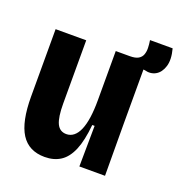

<svg xmlns="http://www.w3.org/2000/svg" viewBox="-118 -723 785 837"><g transform="rotate(20 274.5 -305.0)"><path d="M179 13Q105 13 69.5 -42.5Q34 -98 34 -215V-527H176V-234Q176 -170 189.5 -141.5Q203 -113 234 -113Q253 -113 268 -125Q283 -137 293 -160.5Q303 -184 308 -218.5Q313 -253 313 -299V-527H454V-239L455 0H336L338 -189H327Q320 -115 301.5 -71Q283 -27 252.5 -7Q222 13 179 13ZM460 -492 376 -501 378 -527Q404 -527 417.5 -535Q431 -543 436 -557Q441 -571 440.5 -588Q440 -605 437 -623H542Q555 -574 545 -542Q535 -510 512 -497Q489 -484 460 -492Z"/></g></svg>

Font: Bricolage Grotesque 72pt SemiCondensed
Style: Bold
Weight: 700
Width: 4
Designer: Mathieu Triay
Foundry: Atelier Triay
Version: Version 1.001;gftools[0.9.33.dev8+g029e19f]